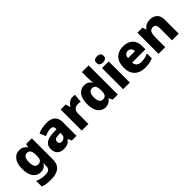

<svg xmlns="http://www.w3.org/2000/svg" viewBox="188 -2034 3538 3538"><g transform="rotate(-45 1957.0 -265.0)"><path d="M248 -560Q305 -560 342 -538Q379 -516 402 -482H406L420 -550H569V2Q569 80 538 132.5Q507 185 443.5 212.5Q380 240 283 240Q218 240 167.5 233Q117 226 71 208V61Q119 82 165 92.5Q211 103 275 103Q335 103 365 79Q395 55 395 10V-2Q395 -14 396.5 -33Q398 -52 401 -70H395Q375 -36 339 -13Q303 10 246 10Q155 10 99.5 -63Q44 -136 44 -275Q44 -413 100.5 -486.5Q157 -560 248 -560ZM310 -424Q281 -424 261 -407Q241 -390 231 -356Q221 -322 221 -272Q221 -195 244 -160.5Q267 -126 313 -126Q339 -126 357 -134Q375 -142 386.5 -157.5Q398 -173 403 -197Q408 -221 408 -254V-277Q408 -325 399 -358Q390 -391 369 -407.5Q348 -424 310 -424Z M966 -560Q1070 -560 1127 -509.5Q1184 -459 1184 -363V0H1063L1029 -73H1025Q1002 -44 977.5 -25.5Q953 -7 921.5 1.5Q890 10 844 10Q796 10 758 -9Q720 -28 698 -67Q676 -106 676 -166Q676 -253 737.5 -296Q799 -339 918 -344L1010 -347V-359Q1010 -401 990.5 -418Q971 -435 936 -435Q902 -435 862 -423.5Q822 -412 783 -394L732 -511Q778 -535 836.5 -547.5Q895 -560 966 -560ZM961 -247Q901 -245 877 -226.5Q853 -208 853 -175Q853 -144 870 -129.5Q887 -115 915 -115Q955 -115 983 -139.5Q1011 -164 1011 -206V-249Z M1640 -560Q1656 -560 1673 -558Q1690 -556 1699 -554L1683 -390Q1673 -393 1658 -395Q1643 -397 1619 -397Q1599 -397 1577.5 -391.5Q1556 -386 1537 -373Q1518 -360 1506 -336.5Q1494 -313 1494 -274V0H1320V-550H1451L1477 -461H1486Q1501 -488 1525 -511Q1549 -534 1578.5 -547Q1608 -560 1640 -560Z M1935 10Q1848 10 1791.5 -62.5Q1735 -135 1735 -275Q1735 -416 1792 -488Q1849 -560 1941 -560Q1979 -560 2006.5 -549.5Q2034 -539 2054.5 -520.5Q2075 -502 2089 -480H2094Q2090 -499 2087.5 -534.5Q2085 -570 2085 -601V-760H2260V0H2128L2092 -70H2085Q2072 -48 2051.5 -30Q2031 -12 2002.5 -1Q1974 10 1935 10ZM2003 -128Q2055 -128 2076.5 -160Q2098 -192 2099 -258V-273Q2099 -343 2078 -381Q2057 -419 2001 -419Q1961 -419 1936 -382.5Q1911 -346 1911 -272Q1911 -198 1936 -163Q1961 -128 2003 -128Z M2573 -550V0H2399V-550ZM2487 -770Q2524 -770 2552 -753.5Q2580 -737 2580 -689Q2580 -644 2552 -627Q2524 -610 2487 -610Q2448 -610 2421 -627Q2394 -644 2394 -689Q2394 -737 2421 -753.5Q2448 -770 2487 -770Z M2954 -560Q3033 -560 3090 -532Q3147 -504 3178 -448Q3209 -392 3209 -309V-229H2863Q2865 -178 2898 -147Q2931 -116 2993 -116Q3044 -116 3086.5 -126Q3129 -136 3175 -157V-30Q3135 -10 3088.5 0Q3042 10 2973 10Q2890 10 2825.5 -19.5Q2761 -49 2724 -112Q2687 -175 2687 -272Q2687 -370 2720.5 -433.5Q2754 -497 2814.5 -528.5Q2875 -560 2954 -560ZM2960 -440Q2921 -440 2896.5 -415.5Q2872 -391 2867 -341H3049Q3049 -370 3038.5 -391.5Q3028 -413 3008.5 -426.5Q2989 -440 2960 -440Z M3653 -560Q3740 -560 3793.5 -512.5Q3847 -465 3847 -358V0H3673V-309Q3673 -365 3654.5 -394Q3636 -423 3597 -423Q3537 -423 3516 -378Q3495 -333 3495 -248V0H3321V-550H3453L3477 -477H3484Q3502 -504 3526.5 -522.5Q3551 -541 3583 -550.5Q3615 -560 3653 -560Z"/></g></svg>

Font: Noto Sans Oriya ExtraBold
Style: Regular
Weight: 800
Version: Version 2.003